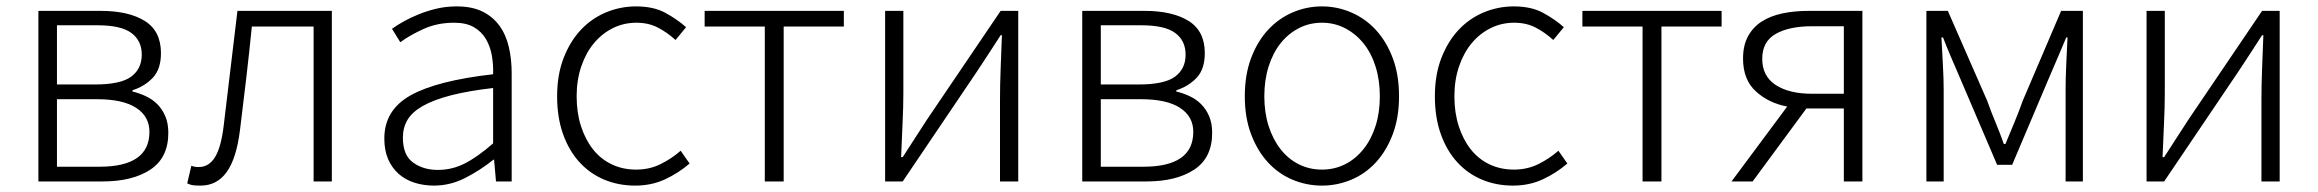

<svg xmlns="http://www.w3.org/2000/svg" viewBox="-20 -567 7244 600"><path d="M100 -533H295Q382 -533 432.5 -501.5Q483 -470 483 -401Q483 -351 457.5 -324Q432 -297 394 -285V-281Q415 -276 435.5 -266.5Q456 -257 471.5 -241.5Q487 -226 496.5 -204Q506 -182 506 -152Q506 -74 450 -37Q394 0 301 0H100ZM158 -46H291Q447 -46 447 -155Q447 -203 405.5 -230Q364 -257 283 -257H158ZM158 -488V-303H276Q357 -303 390 -327.5Q423 -352 423 -396Q423 -440 390.5 -464Q358 -488 285 -488Z M607 13Q593 13 584 12Q575 11 565 6L578 -49Q583 -47 588.5 -46Q594 -45 601 -45Q633 -45 652 -76Q671 -107 679 -174Q690 -265 700.5 -353.5Q711 -442 722 -533H1017V0H960V-484H767Q759 -403 749.5 -322.5Q740 -242 730 -161Q719 -72 688.5 -29.5Q658 13 607 13Z M1336 13Q1304 13 1275.5 4Q1247 -5 1226 -23.5Q1205 -42 1193 -69.5Q1181 -97 1181 -134Q1181 -223 1263 -269Q1345 -315 1521 -335Q1522 -365 1517 -393.5Q1512 -422 1498.5 -445Q1485 -468 1461 -482Q1437 -496 1399 -496Q1346 -496 1302.5 -476Q1259 -456 1231 -435L1205 -477Q1220 -488 1241.5 -500Q1263 -512 1289 -522.5Q1315 -533 1344.5 -540Q1374 -547 1407 -547Q1455 -547 1487.5 -531Q1520 -515 1540.5 -487Q1561 -459 1570 -420.5Q1579 -382 1579 -338V0H1530L1524 -68H1522Q1481 -35 1434 -11Q1387 13 1336 13ZM1348 -36Q1393 -36 1433 -56.5Q1473 -77 1521 -119V-292Q1443 -283 1389 -269Q1335 -255 1301.5 -236Q1268 -217 1253.5 -192.5Q1239 -168 1239 -137Q1239 -82 1271 -59Q1303 -36 1348 -36Z M1965 13Q1913 13 1868.5 -5.5Q1824 -24 1791 -60Q1758 -96 1739.5 -148Q1721 -200 1721 -266Q1721 -333 1741 -385Q1761 -437 1794.5 -473Q1828 -509 1873 -528Q1918 -547 1968 -547Q2022 -547 2059 -527Q2096 -507 2124 -482L2091 -442Q2066 -465 2036.5 -480.5Q2007 -496 1969 -496Q1929 -496 1895 -479Q1861 -462 1836 -432Q1811 -402 1796.5 -359.5Q1782 -317 1782 -266Q1782 -215 1795.5 -173Q1809 -131 1833 -100.5Q1857 -70 1891.5 -53.5Q1926 -37 1968 -37Q2010 -37 2045 -54.5Q2080 -72 2107 -96L2135 -56Q2100 -26 2058 -6.5Q2016 13 1965 13Z M2182 -533H2617V-484H2429V0H2370V-484H2182Z M2746 -533H2803V-276Q2803 -233 2800.5 -181.5Q2798 -130 2796 -76H2801Q2817 -101 2838.5 -134Q2860 -167 2876 -192L3107 -533H3162V0H3105V-256Q3105 -301 3107 -352Q3109 -403 3111 -457H3107Q3091 -432 3069.5 -399Q3048 -366 3032 -342L2801 0H2746Z M3362 -533H3557Q3644 -533 3694.5 -501.5Q3745 -470 3745 -401Q3745 -351 3719.5 -324Q3694 -297 3656 -285V-281Q3677 -276 3697.5 -266.5Q3718 -257 3733.5 -241.5Q3749 -226 3758.5 -204Q3768 -182 3768 -152Q3768 -74 3712 -37Q3656 0 3563 0H3362ZM3420 -46H3553Q3709 -46 3709 -155Q3709 -203 3667.5 -230Q3626 -257 3545 -257H3420ZM3420 -488V-303H3538Q3619 -303 3652 -327.5Q3685 -352 3685 -396Q3685 -440 3652.5 -464Q3620 -488 3547 -488Z M4111 13Q4063 13 4019 -5.5Q3975 -24 3942 -60Q3909 -96 3889.5 -148Q3870 -200 3870 -266Q3870 -333 3889.5 -385Q3909 -437 3942 -473Q3975 -509 4019 -528Q4063 -547 4111 -547Q4159 -547 4203 -528Q4247 -509 4280 -473Q4313 -437 4332.5 -385Q4352 -333 4352 -266Q4352 -200 4332.5 -148Q4313 -96 4280 -60Q4247 -24 4203 -5.5Q4159 13 4111 13ZM4111 -37Q4150 -37 4183 -53.5Q4216 -70 4240.5 -100.5Q4265 -131 4278.5 -173Q4292 -215 4292 -266Q4292 -317 4278.5 -359.5Q4265 -402 4240.5 -432Q4216 -462 4183 -479Q4150 -496 4111 -496Q4072 -496 4039 -479Q4006 -462 3982 -432Q3958 -402 3944.5 -359.5Q3931 -317 3931 -266Q3931 -215 3944.5 -173Q3958 -131 3982 -100.5Q4006 -70 4039 -53.5Q4072 -37 4111 -37Z M4708 13Q4656 13 4611.5 -5.5Q4567 -24 4534 -60Q4501 -96 4482.5 -148Q4464 -200 4464 -266Q4464 -333 4484 -385Q4504 -437 4537.5 -473Q4571 -509 4616 -528Q4661 -547 4711 -547Q4765 -547 4802 -527Q4839 -507 4867 -482L4834 -442Q4809 -465 4779.5 -480.5Q4750 -496 4712 -496Q4672 -496 4638 -479Q4604 -462 4579 -432Q4554 -402 4539.5 -359.5Q4525 -317 4525 -266Q4525 -215 4538.5 -173Q4552 -131 4576 -100.5Q4600 -70 4634.5 -53.5Q4669 -37 4711 -37Q4753 -37 4788 -54.5Q4823 -72 4850 -96L4878 -56Q4843 -26 4801 -6.5Q4759 13 4708 13Z M4925 -533H5360V-484H5172V0H5113V-484H4925Z M5391 0 5565 -234Q5507 -245 5467 -281.5Q5427 -318 5427 -384Q5427 -425 5442.5 -453.5Q5458 -482 5485 -499.5Q5512 -517 5549.5 -525Q5587 -533 5631 -533H5800V0H5742V-228H5625L5457 0ZM5487 -383Q5487 -329 5529 -301.5Q5571 -274 5643 -274H5742V-485H5643Q5571 -485 5529 -461Q5487 -437 5487 -383Z M6067 -533 6190 -252Q6202 -218 6216 -184.5Q6230 -151 6242 -117H6247Q6261 -151 6275 -184.5Q6289 -218 6301 -252L6421 -533H6489V0H6435V-288Q6435 -320 6437 -365Q6439 -410 6441 -450H6437Q6425 -421 6412.5 -392Q6400 -363 6388 -335L6268 -52H6221L6100 -335Q6088 -363 6075.5 -392Q6063 -421 6052 -450H6047Q6049 -410 6051.5 -365Q6054 -320 6054 -288V0H6000V-533Z M6688 -533H6745V-276Q6745 -233 6742.5 -181.5Q6740 -130 6738 -76H6743Q6759 -101 6780.5 -134Q6802 -167 6818 -192L7049 -533H7104V0H7047V-256Q7047 -301 7049 -352Q7051 -403 7053 -457H7049Q7033 -432 7011.5 -399Q6990 -366 6974 -342L6743 0H6688Z"/></svg>

Font: Kinto Sans Light
Style: Regular
Weight: 300
Designer: Authors: Ryoko NISHIZUKA  (kana & ideographs); Paul D. Hunt (Latin, Greek & Cyrillic); Wenlong ZHANG  (bopomofo); Sandol
Foundry: Adobe Systems Incorporated, ookami Inc.
Version: Version 0.001